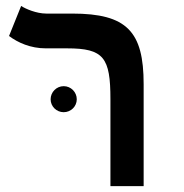

<svg xmlns="http://www.w3.org/2000/svg" viewBox="-20 -632 626 652"><path d="M467.8 -346.2C467.8 -524.9 411.1 -585.9 225.1 -585.9H137.2C103.5 -585.9 66.4 -602.1 51.8 -611.8L10.7 -509.8C40.5 -487.3 83.5 -467.8 135.7 -467.8H208C332.5 -467.8 355 -436.5 355 -294.9V0H467.8ZM196.3 -251C220.7 -251 240.7 -270.5 240.7 -294.9C240.7 -319.3 220.7 -339.4 196.3 -339.4C171.9 -339.4 151.9 -319.3 151.9 -294.9C151.9 -270.5 171.9 -251 196.3 -251Z"/></svg>

Font: Cascadia Code PL SemiBold
Style: Regular
Weight: 600
Monospace: yes
Designer: Aaron Bell
Foundry: Saja Typeworks
Version: Version 2404.023